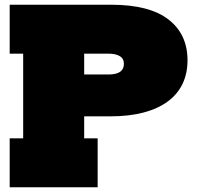

<svg xmlns="http://www.w3.org/2000/svg" viewBox="-20 -792 834 812"><path d="M21 0V-207H78V-565H21V-772H336V-207H393V0ZM273 -300V-477H439Q471.5 -477 487.8 -488.2Q504 -499.5 504 -522Q504 -544.5 486.2 -554.8Q468.5 -565 440 -565H290V-772H450Q611.5 -772 692.2 -709.8Q773 -647.5 773 -537Q773 -481 751.8 -437Q730.5 -393 689 -362.5Q647.5 -332 586.8 -316Q526 -300 447 -300Z"/></svg>

Font: Hepta Slab ExtraLight Black
Style: Regular
Weight: 900
Version: Version 1.102